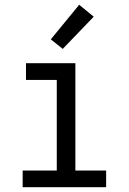

<svg xmlns="http://www.w3.org/2000/svg" viewBox="-20 -785 540 805"><path d="M75 0V-70H218V-450H89V-520H296V-70H425V0ZM243 -580 193 -620 312 -765 373 -715Z"/></svg>

Font: Iosevka NFM
Style: Regular
Weight: 400
Monospace: yes
Designer: Belleve Invis
Foundry: Belleve Invis
Version: Version 29.0.4; ttfautohint (v1.8.4);Nerd Fonts 3.3.0